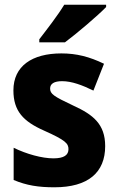

<svg xmlns="http://www.w3.org/2000/svg" viewBox="-20 -879 500 816"><path d="M431 -849V-859H253C226 -814 180 -755 147 -712V-699H256C307 -737 395 -812 431 -849ZM427 -258C427 -352 375 -392 292 -430C207 -470 193 -480 193 -503C193 -523 210 -534 244 -534C285 -534 330 -517 377 -494L422 -608C360 -638 305 -652 241 -652C116 -652 37 -598 37 -495C37 -407 79 -363 167 -324C259 -283 271 -269 271 -245C271 -220 252 -206 207 -206C159 -206 93 -224 38 -251V-114C93 -91 143 -83 211 -83C355 -83 427 -146 427 -258Z"/></svg>

Font: Noto Sans Kannada UI SemiCondensed ExtraBold
Style: Regular
Weight: 800
Width: 4
Designer: Jelle Bosma - Monotype Design Team
Foundry: Monotype Imaging Inc.
Version: Version 2.005